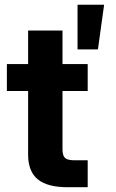

<svg xmlns="http://www.w3.org/2000/svg" viewBox="-20 -784 484 804"><path d="M347.2 -515.6V-402.8H241.7V-159.2Q241.7 -132.8 252.2 -122.8Q262.7 -112.8 292 -112.8H347.2V0H263.2Q178.2 0 137.9 -33.2Q97.7 -66.4 97.7 -136.7V-402.8H8.8V-515.6H97.7V-656.2H241.7V-515.6ZM304.7 -577.1V-764.2H416L390.1 -577.1Z"/></svg>

Font: Inter Display
Style: Bold
Weight: 700
Designer: Rasmus Andersson
Foundry: rsms
Version: Version 4.001;git-9221beed3